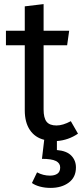

<svg xmlns="http://www.w3.org/2000/svg" viewBox="-20 -677 401 938"><path d="M351 141Q351 189 316 215Q281 241 227 241Q199 241 175 234.5Q151 228 136 217L161 165Q191 181 224 181Q247 181 260.5 171.5Q274 162 274 141Q274 120 253 109.5Q232 99 185 99L196 6Q151 -5 126 -42Q101 -79 101 -138V-456H9V-527H101V-646L193 -657V-527H318L308 -456H193V-142Q193 -101 207.5 -82.5Q222 -64 256 -64Q287 -64 326 -85L361 -24Q314 8 258 12V56Q306 60 328.5 83.5Q351 107 351 141Z"/></svg>

Font: Fira GO
Style: Regular
Weight: 400
Designer: Carrois Corporate
Foundry: Carrois Corporate GbR
Version: Version 0.300